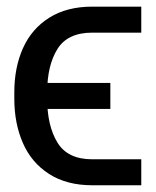

<svg xmlns="http://www.w3.org/2000/svg" viewBox="-20 -550 462 570"><path d="M399.4 -77.1V0H253.9Q177.7 0 125.5 -33.7Q73.2 -67.4 47.9 -125.5Q22.5 -183.6 22.5 -256.8V-276.4Q22.5 -349.6 48.3 -407.2Q74.2 -464.8 126.5 -497.6Q178.7 -530.3 253.9 -530.3H399.4V-453.1H253.9Q180.7 -453.1 150.4 -404.3Q120.1 -355.5 120.1 -276.4V-256.8Q120.1 -176.8 150.4 -127Q180.7 -77.1 253.9 -77.1ZM307.6 -226.6H47.9V-303.7H307.6Z"/></svg>

Font: Pretendard GOV Variable
Style: Regular
Weight: 400
Designer: Base glyphs from Inter by Rasmus Andersson; Hangul glyphs from Noto Sans CJK(Source Han Sans) by Jang Soo-young and Kang
Foundry: Kil Hyung-jin
Version: Version 1.307;Glyphs 3.2 (3192)